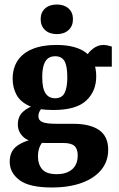

<svg xmlns="http://www.w3.org/2000/svg" viewBox="-20 -632 525 850"><path d="M459 31Q459 82 428.5 119.5Q398 157 342 177.5Q286 198 209 198Q110 198 66.5 165.5Q23 133 23 84Q23 37 56 13.5Q89 -10 144 -20L184 -19Q170 -9 159 11Q148 31 148 61Q148 95 166.5 117Q185 139 231 139Q275 139 299.5 117.5Q324 96 324 56Q324 27 309.5 14Q295 1 260 1H185Q115 1 87 -22.5Q59 -46 59 -81Q59 -116 81.5 -137Q104 -158 140 -168L178 -163Q162 -152 156 -140.5Q150 -129 150 -118Q150 -99 168 -91.5Q186 -84 229 -84H303Q379 -84 419 -56Q459 -28 459 31ZM406 -294Q406 -228 361.5 -186.5Q317 -145 216 -145Q148 -145 108.5 -163.5Q69 -182 52.5 -213.5Q36 -245 36 -283Q36 -330 58 -363.5Q80 -397 123.5 -415Q167 -433 230 -433Q315 -433 360.5 -399Q406 -365 406 -294ZM167 -290Q167 -241 181.5 -219Q196 -197 224 -197Q254 -197 266 -220.5Q278 -244 278 -290Q278 -340 265.5 -361.5Q253 -383 224 -383Q205 -383 192.5 -373.5Q180 -364 173.5 -343.5Q167 -323 167 -290ZM383 -337 351 -362Q365 -395 388.5 -414Q412 -433 437 -433Q447 -433 457.5 -430.5Q468 -428 475 -426V-337ZM303 -547Q303 -517 283.5 -499Q264 -481 232 -481Q199 -481 179.5 -499Q160 -517 160 -547Q160 -577 179.5 -594.5Q199 -612 232 -612Q264 -612 283.5 -594.5Q303 -577 303 -547Z"/></svg>

Font: Yrsa
Style: Bold
Weight: 700
Version: Version 2.004